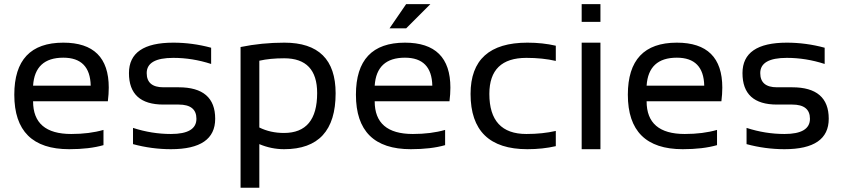

<svg xmlns="http://www.w3.org/2000/svg" viewBox="-20 -718 4057 924"><path d="M284.7 -512.7Q503.4 -512.7 503.4 -296.4Q503.4 -265.6 499 -230.5H139.2Q139.2 -73.2 322.8 -73.2Q410.2 -73.2 478 -92.8V-19.5Q410.2 0 313 0Q48.8 0 48.8 -262.2Q48.8 -512.7 284.7 -512.7ZM139.2 -305.7H416.5Q413.6 -440.4 284.7 -440.4Q147.9 -440.4 139.2 -305.7Z M620.1 -24.4V-102.5Q710.4 -73.2 802.7 -73.2Q925.3 -73.2 925.3 -146.5Q925.3 -214.8 839.8 -214.8H766.6Q600.6 -214.8 600.6 -366.2Q600.6 -512.7 814 -512.7Q905.8 -512.7 996.1 -488.3V-410.2Q905.8 -439.5 814 -439.5Q686 -439.5 686 -366.2Q686 -297.9 766.6 -297.9H839.8Q1015.6 -297.9 1015.6 -146.5Q1015.6 0 802.7 0Q710.4 0 620.1 -24.4Z M1228 -104.5Q1281.2 -78.1 1346.7 -78.1Q1506.3 -78.1 1506.3 -270Q1506.3 -437.5 1347.7 -437.5Q1279.3 -437.5 1228 -425.8ZM1137.7 -491.7Q1239.7 -512.7 1348.6 -512.7Q1595.2 -512.7 1595.2 -269Q1595.2 0 1347.2 0Q1285.6 0 1228 -24.4V185.5H1137.7Z M1928.7 -512.7Q2147.5 -512.7 2147.5 -296.4Q2147.5 -265.6 2143.1 -230.5H1783.2Q1783.2 -73.2 1966.8 -73.2Q2054.2 -73.2 2122.1 -92.8V-19.5Q2054.2 0 1957 0Q1692.9 0 1692.9 -262.2Q1692.9 -512.7 1928.7 -512.7ZM1783.2 -305.7H2060.5Q2057.6 -440.4 1928.7 -440.4Q1792 -440.4 1783.2 -305.7ZM1934.6 -698.2H2051.3L1934.6 -581.5H1854.5Z M2654.8 -14.6Q2591.3 0 2518.1 0Q2244.6 0 2244.6 -266.1Q2244.6 -512.7 2518.1 -512.7Q2591.3 -512.7 2654.8 -498V-424.8Q2591.3 -439.5 2513.2 -439.5Q2335 -439.5 2335 -266.1Q2335 -73.2 2513.2 -73.2Q2591.3 -73.2 2654.8 -87.9Z M2869.6 -512.7V0H2779.3V-512.7ZM2869.6 -698.2V-612.8H2779.3V-698.2Z M3237.3 -512.7Q3456.1 -512.7 3456.1 -296.4Q3456.1 -265.6 3451.7 -230.5H3091.8Q3091.8 -73.2 3275.4 -73.2Q3362.8 -73.2 3430.7 -92.8V-19.5Q3362.8 0 3265.6 0Q3001.5 0 3001.5 -262.2Q3001.5 -512.7 3237.3 -512.7ZM3091.8 -305.7H3369.1Q3366.2 -440.4 3237.3 -440.4Q3100.6 -440.4 3091.8 -305.7Z M3572.8 -24.4V-102.5Q3663.1 -73.2 3755.4 -73.2Q3877.9 -73.2 3877.9 -146.5Q3877.9 -214.8 3792.5 -214.8H3719.2Q3553.2 -214.8 3553.2 -366.2Q3553.2 -512.7 3766.6 -512.7Q3858.4 -512.7 3948.7 -488.3V-410.2Q3858.4 -439.5 3766.6 -439.5Q3638.7 -439.5 3638.7 -366.2Q3638.7 -297.9 3719.2 -297.9H3792.5Q3968.3 -297.9 3968.3 -146.5Q3968.3 0 3755.4 0Q3663.1 0 3572.8 -24.4Z"/></svg>

Font: Voltera
Style: Regular
Weight: 400
Designer: Bernd Montag
Version: Version 1.301